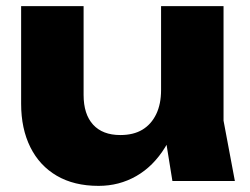

<svg xmlns="http://www.w3.org/2000/svg" viewBox="-20 -591 817 627"><path d="M302 16Q222 16 165.5 -17Q109 -50 79 -110.5Q49 -171 49 -252V-571H253V-281Q253 -218 284 -184Q315 -150 373 -150Q416 -150 445 -167.5Q474 -185 490 -218Q506 -251 506 -297L569 -264Q558 -173 519.5 -110.5Q481 -48 425 -16Q369 16 302 16ZM543 0 506 -229V-571H710V-197L747 0Z"/></svg>

Font: Unbounded
Style: Bold
Weight: 700
Designer: Luke Prowse, Jean-Baptiste Morizot, Fátima Lázaro, Florian Runge
Foundry: NaN
Version: Version 1.700